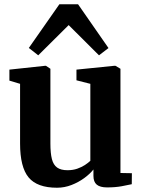

<svg xmlns="http://www.w3.org/2000/svg" viewBox="-20 -868 669 899"><path d="M481.5 9.5Q448.5 9.5 433 -3.5Q417.5 -16.5 417.5 -44.5V-74.5Q401.5 -54 374.5 -34.2Q347.5 -14.5 314.8 -1.8Q282 11 247 11Q154 11 114 -37.2Q74 -85.5 74 -196V-475.5L24 -490.5V-542L191.5 -560H195L216 -546V-196.5Q216 -150.5 223 -123.2Q230 -96 247.5 -83.5Q265 -71 296 -71Q321.5 -71 342 -78.2Q362.5 -85.5 377.8 -95.5Q393 -105.5 403 -115V-475.5L338 -492V-542L515.5 -560H520.5L544 -546V-58L597.5 -57L597 -5.5Q579.5 -1.5 549.8 4Q520 9.5 481.5 9.5ZM159 -609 115 -643.5 258 -848H345.5L488 -643L443.5 -609L301.5 -750.5Z"/></svg>

Font: Merriweather 36pt
Style: Bold
Weight: 700
Designer: Eben Sorkin
Foundry: Eben Sorkin
Version: Version 2.100